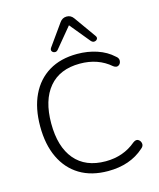

<svg xmlns="http://www.w3.org/2000/svg" viewBox="-136 -1039 943 1142"><g transform="rotate(-15 335.0 -468.0)"><path d="M387 8Q285 8 213 -35.5Q141 -79 102.5 -160Q64 -241 64 -353Q64 -465 102.5 -545.5Q141 -626 213 -669.5Q285 -713 387 -713Q452 -713 509 -694Q566 -675 606 -638Q624 -625 622.5 -607.5Q621 -590 607.5 -582Q594 -574 576 -587Q500 -653 388 -653Q264 -653 198 -574.5Q132 -496 132 -353Q132 -209 198 -130.5Q264 -52 388 -52Q497 -52 575 -118Q594 -132 607.5 -123.5Q621 -115 623.5 -98.5Q626 -82 609 -69Q523 8 387 8ZM283 -767Q274 -756 262.5 -757.5Q251 -759 245.5 -768Q240 -777 248 -789L342 -921Q358 -944 385 -944Q411 -944 427 -921L521 -789Q530 -777 524.5 -768Q519 -759 507.5 -757.5Q496 -756 486 -767L385 -890Z"/></g></svg>

Font: Chiron GoRound TC L
Style: Regular
Weight: 300
Designer: Ryoko NISHIZUKA 西塚涼子 (kana, bopomofo & ideographs); Paul D. Hunt (Latin, Greek & Cyrillic); Sandoll Communications 산돌커뮤니
Foundry: Adobe
Version: Version 1.000;hotconv 1.1.1;makeotfexe 2.6.0